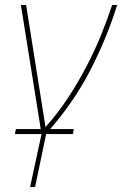

<svg xmlns="http://www.w3.org/2000/svg" viewBox="-20 -539 491 772"><path d="M40 0 44 -20H277L273 0ZM101 213 147 0 64 -519H85L163 -28Q213 -84 254 -146.5Q295 -209 328.5 -273.5Q362 -338 387.5 -401Q413 -464 431 -519H451Q411 -389 343 -256.5Q275 -124 166 -2L121 213Z"/></svg>

Font: Raleway Thin
Style: Italic
Weight: 100
Italic angle: -12°
Designer: Matt McInerney, Pablo Impallari, Rodrigo Fuenzalida
Foundry: Matt McInerney, Pablo Impallari, Rodrigo Fuenzalida
Version: Version 4.026